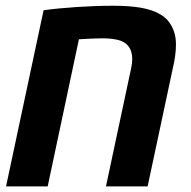

<svg xmlns="http://www.w3.org/2000/svg" viewBox="-20 -662 680 682"><path d="M382.3 -641.6Q439.9 -641.6 480.7 -634.5Q521.5 -627.4 549.8 -610.8Q575.7 -595.7 588.4 -571.3Q605 -542.5 605 -504.4Q605 -465.8 593.8 -419.4L504.4 0H356.4L445.8 -419.4Q449.7 -435.5 449.7 -452.6Q449.7 -481.4 435.1 -499Q423.3 -514.2 399.7 -520Q376 -525.9 342.8 -525.9Q317.4 -525.9 260.3 -522.5L149.4 0H1.5L134.8 -625.5Q182.1 -632.3 251.2 -637Q320.3 -641.6 382.3 -641.6Z"/></svg>

Font: Viking Open Sans
Style: Bold Italic
Weight: 700
Italic angle: -12°
Foundry: Ascender Corporation
Version: Version 2.000